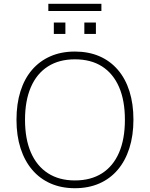

<svg xmlns="http://www.w3.org/2000/svg" viewBox="-20 -985 791 1013"><path d="M375 8Q304 8 247 -17Q190 -42 150 -89Q110 -136 88.5 -202.5Q67 -269 67 -353Q67 -437 88 -503.5Q109 -570 149 -616.5Q189 -663 246 -688Q303 -713 375 -713Q447 -713 504 -688.5Q561 -664 601.5 -617Q642 -570 663 -503.5Q684 -437 684 -354Q684 -270 662.5 -203Q641 -136 601 -89Q561 -42 504 -17Q447 8 375 8ZM375 -33Q459 -33 518 -70.5Q577 -108 608 -179.5Q639 -251 639 -353Q639 -455 608 -526Q577 -597 518.5 -634.5Q460 -672 375 -672Q292 -672 233 -634.5Q174 -597 143 -525.5Q112 -454 112 -353Q112 -252 143 -180.5Q174 -109 233 -71Q292 -33 375 -33ZM235 -927V-965H515V-927ZM264 -806V-866H325V-806ZM425 -806V-866H486V-806Z"/></svg>

Font: Nunito Sans 12pt ExtraLight
Style: Regular
Weight: 200
Version: Version 3.101;gftools[0.9.27]